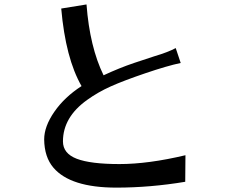

<svg xmlns="http://www.w3.org/2000/svg" viewBox="-20 -814 1040 868"><path d="M179.7 -183.6Q179.7 -242.2 225.6 -308.6Q271.5 -375 348.6 -424.8Q276.4 -550.8 256.8 -775.4L371.1 -793.9Q385.7 -601.6 448.2 -473.6Q519.5 -506.8 585.9 -529.3L677.7 -559.6Q740.2 -578.1 774.4 -596.7L796.9 -529.3Q736.3 -516.6 637.2 -482.9Q538.1 -449.2 480.5 -423.3Q422.9 -397.5 374 -362.3Q264.6 -284.2 264.6 -174.8Q264.6 -120.1 327.1 -96.2Q389.6 -72.3 520 -72.3Q650.4 -72.3 818.4 -112.3L817.4 7.8Q659.2 34.2 505.9 34.2Q298.8 34.2 221.7 -55.7Q180.7 -103.5 179.7 -183.6Z"/></svg>

Font: GenEi LateGo v2
Style: Medium
Weight: 500
Designer: o_tamon (Modified)
Foundry: o_tamon / Adobe Systems Incorporated / FONT 910 / Philipp H. Poll
Version: Version 2.1;Original Version 1.004